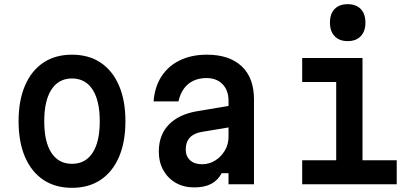

<svg xmlns="http://www.w3.org/2000/svg" viewBox="-20 -883 1990 920"><path d="M325 17Q245 17 188 -21Q131 -59 100 -130.5Q69 -202 69 -302Q69 -402 100 -473.5Q131 -545 188 -583Q245 -621 325 -621Q405 -621 462 -583Q519 -545 550 -473.5Q581 -402 581 -302Q581 -202 550 -130.5Q519 -59 462 -21Q405 17 325 17ZM325 -98Q389 -98 423.5 -150.5Q458 -203 458 -302Q458 -401 423.5 -454Q389 -507 325 -507Q261 -507 226.5 -454Q192 -401 192 -302Q192 -203 226.5 -150.5Q261 -98 325 -98Z M1085 -377V-274L947 -251Q909 -245 889.5 -223.5Q870 -202 870 -167Q870 -134 891 -115Q912 -96 948 -96Q982 -96 1010.5 -113.5Q1039 -131 1057 -161Q1075 -191 1075 -227V-400Q1075 -450 1046.5 -479.5Q1018 -509 969 -509Q934 -509 906.5 -496Q879 -483 861 -458Q843 -433 835 -397H716Q721 -466 753.5 -516.5Q786 -567 842 -594Q898 -621 971 -621Q1079 -621 1138 -565.5Q1197 -510 1197 -407V0H1075V-53H1042Q1024 -19 992 -2Q960 15 911 15Q860 15 822 -7Q784 -29 762.5 -67.5Q741 -106 741 -157Q741 -236 788.5 -285.5Q836 -335 924 -350Z M1428 -605H1717V-115H1881V0H1428V-115H1591V-490H1428ZM1646 -686Q1606 -686 1583.5 -709.5Q1561 -733 1561 -775Q1561 -817 1583.5 -840Q1606 -863 1646 -863Q1686 -863 1708.5 -840Q1731 -817 1731 -774Q1731 -733 1708.5 -709.5Q1686 -686 1646 -686Z"/></svg>

Font: Martian Mono SemiCondensed Medium
Style: Regular
Weight: 500
Width: 4
Designer: Roman Shamin
Foundry: Evil Martians
Version: Version 1.000